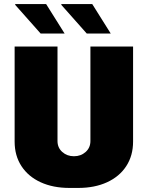

<svg xmlns="http://www.w3.org/2000/svg" viewBox="-20 -915 727 945"><path d="M263 -686V-221Q263 -188 286.5 -167Q310 -146 344 -146Q378 -146 401.5 -167Q425 -188 425 -221V-686H635V-218Q635 -149 601.5 -97.5Q568 -46 507 -18Q446 10 365 10H322Q241 10 180 -18Q119 -46 85.5 -97.5Q52 -149 52 -218V-686ZM298 -750H180L54 -892L56 -895H207ZM525 -750H407L281 -892L283 -895H434Z"/></svg>

Font: Chivo Black
Style: Regular
Weight: 900
Designer: Hector Gatti
Foundry: Omnibus-Type
Version: Version 1.007